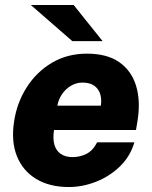

<svg xmlns="http://www.w3.org/2000/svg" viewBox="-20 -743 612 773"><path d="M257 10Q179.5 10 125.8 -22.5Q72 -55 48.2 -114Q24.5 -173 36.5 -252.5Q47.5 -328 86.8 -390.2Q126 -452.5 188.2 -489.8Q250.5 -527 330 -527Q411 -527 460 -492.8Q509 -458.5 527.5 -398.8Q546 -339 534.5 -262L527.5 -219.5H197.5Q192 -184 199.2 -159.8Q206.5 -135.5 225.2 -123Q244 -110.5 271.5 -110.5Q302.5 -110.5 328.5 -123.8Q354.5 -137 371 -170H521Q504.5 -113.5 463 -73.2Q421.5 -33 367 -11.5Q312.5 10 257 10ZM211 -317.5H386Q390 -343 383.5 -364.2Q377 -385.5 359.2 -398Q341.5 -410.5 312 -410.5Q286.5 -410.5 264.8 -397.2Q243 -384 229 -362.8Q215 -341.5 211 -317.5ZM271 -577.5 104 -723H276.5L393 -577.5Z"/></svg>

Font: Public Sans Thin ExtraBold
Style: Italic
Weight: 800
Italic angle: -8°
Version: Version 2.001